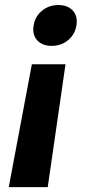

<svg xmlns="http://www.w3.org/2000/svg" viewBox="-20 -578 378 777"><path d="M15.5 179.2 108.9 -317.9H245.1L173.2 179.2ZM188.9 -392.3Q151 -392.3 130.4 -415.2Q109.9 -438.2 116.1 -475Q122 -511.9 150.2 -534.8Q178.3 -557.6 216.2 -557.6Q254.6 -557.6 275 -534.8Q295.3 -511.9 289.3 -475Q283.1 -438.2 255.2 -415.2Q227.4 -392.3 188.9 -392.3Z"/></svg>

Font: Adwaita Sans
Style: Italic
Weight: 400
Italic angle: -9.39999°
Designer: Rasmus Andersson
Foundry: rsms
Version: Version 4.001;git-9221beed3